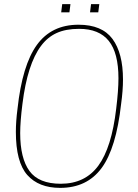

<svg xmlns="http://www.w3.org/2000/svg" viewBox="-20 -906 670 932"><path d="M462 -846ZM317 -846H277L282 -886H322ZM457 -846H417L422 -886H462ZM275 -14Q393 -14 457.5 -102Q522 -190 544 -378Q555 -467 555 -526Q555 -649 508 -707.5Q461 -766 364 -766Q299 -766 254.5 -745.5Q210 -725 179 -683Q113 -595 89 -402Q78 -316 78 -260Q78 -138 123 -76Q168 -14 275 -14ZM272 6Q168 6 112.5 -56.5Q57 -119 57 -266Q57 -317 65 -378Q88 -590 159 -688Q230 -786 361 -786Q475 -786 526 -717Q577 -648 577 -520Q577 -467 568 -402Q544 -186 473 -90Q402 6 272 6Z"/></svg>

Font: Tanohe Sans Thin
Style: Italic
Weight: 100
Designer: Village Type and Design LLC & Cristiano Sobral
Foundry: Cooper Hewitt Smithsonian Design Museum
Version: Version 1.00;September 29, 2021;FontCreator 13.0.0.2655 64-b